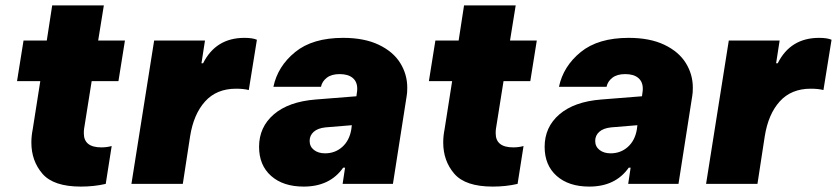

<svg xmlns="http://www.w3.org/2000/svg" viewBox="-20 -680 3095 710"><path d="M319 -380 291 -204Q290 -198 290 -187Q290 -135 355 -135Q375 -135 393 -140L371 0Q328 10 279 10Q178 10 137 -37.5Q96 -85 96 -153Q96 -177 101 -202L129 -380H43L67 -530H153L173 -660H364L343 -530H442L418 -380Z M466 0 550 -530H738L725 -446H731Q778 -540 884 -540Q914 -540 930 -533L900 -347Q881 -352 853 -352Q781 -352 738.5 -305Q696 -258 683 -176L656 0Z M1486 -356Q1486 -336 1484 -326L1433 0H1247L1256 -60H1249Q1200 10 1103 10Q1027 10 982.5 -29.5Q938 -69 938 -137Q938 -210 992.5 -257Q1047 -304 1147 -312L1298 -324L1300 -339Q1301 -344 1301 -352Q1301 -378 1284 -392Q1267 -406 1236 -406Q1206 -406 1188.5 -392.5Q1171 -379 1167 -359H991Q1007 -435 1071.5 -487.5Q1136 -540 1249 -540Q1327 -540 1380.5 -514.5Q1434 -489 1460 -447Q1486 -405 1486 -356ZM1279 -201 1281 -217 1184 -209Q1155 -206 1140 -192.5Q1125 -179 1125 -159Q1125 -138 1141 -125.5Q1157 -113 1182 -113Q1219 -113 1245.5 -136.5Q1272 -160 1279 -201Z M1842 -380 1814 -204Q1813 -198 1813 -187Q1813 -135 1878 -135Q1898 -135 1916 -140L1894 0Q1851 10 1802 10Q1701 10 1660 -37.5Q1619 -85 1619 -153Q1619 -177 1624 -202L1652 -380H1566L1590 -530H1676L1696 -660H1887L1866 -530H1965L1941 -380Z M2542 -356Q2542 -336 2540 -326L2489 0H2303L2312 -60H2305Q2256 10 2159 10Q2083 10 2038.5 -29.5Q1994 -69 1994 -137Q1994 -210 2048.5 -257Q2103 -304 2203 -312L2354 -324L2356 -339Q2357 -344 2357 -352Q2357 -378 2340 -392Q2323 -406 2292 -406Q2262 -406 2244.5 -392.5Q2227 -379 2223 -359H2047Q2063 -435 2127.5 -487.5Q2192 -540 2305 -540Q2383 -540 2436.5 -514.5Q2490 -489 2516 -447Q2542 -405 2542 -356ZM2335 -201 2337 -217 2240 -209Q2211 -206 2196 -192.5Q2181 -179 2181 -159Q2181 -138 2197 -125.5Q2213 -113 2238 -113Q2275 -113 2301.5 -136.5Q2328 -160 2335 -201Z M2591 0 2675 -530H2863L2850 -446H2856Q2903 -540 3009 -540Q3039 -540 3055 -533L3025 -347Q3006 -352 2978 -352Q2906 -352 2863.5 -305Q2821 -258 2808 -176L2781 0Z"/></svg>

Font: Be Vietnam Black
Style: Italic
Weight: 900
Italic angle: -9°
Designer: Lam Bao; Tony Le; Vietanh Nguyen
Foundry: Yellow Type Foundry
Version: Version 5.000